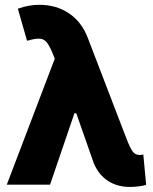

<svg xmlns="http://www.w3.org/2000/svg" viewBox="-20 -757 626 787"><path d="M7.8 0 204.6 -516.6 193.4 -543.9Q181.6 -571.8 170.2 -585Q158.7 -598.1 140.6 -598.6Q122.6 -599.1 90.8 -589.8L53.2 -721.2Q97.2 -737.3 140.6 -737.3Q211.4 -737.3 263.4 -701.9Q315.4 -666.5 340.3 -600.6L500 -184.6Q514.6 -147.9 524.9 -134.8Q535.2 -121.6 554.2 -121.6Q562 -122.1 567.4 -123.5L579.1 0.5Q568.8 4.4 549.3 6.8Q529.8 9.3 512.7 9.3Q460.4 9.3 422.1 -15.9Q383.8 -41 364.3 -88.4L292.5 -293H285.2L185.1 0Z"/></svg>

Font: Inter Tight ExtraBold
Style: Regular
Weight: 800
Designer: Rasmus Andersson
Foundry: rsms
Version: Version 3.004; ttfautohint (v1.8.4.7-5d5b)